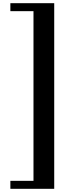

<svg xmlns="http://www.w3.org/2000/svg" viewBox="-20 -974 475 1204"><path d="M190 -904H45V-954H320V210H45V160H190Z"/></svg>

Font: InknutAntiqua
Style: Medium
Weight: 500
Designer: Claus Eggers Srensen
Foundry: Claus Eggers Srensen
Version: Version 1.000; ttfautohint (v1.2) -l 7 -r 28 -G 50 -x 13 -D 